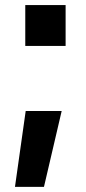

<svg xmlns="http://www.w3.org/2000/svg" viewBox="-20 -564 341 762"><path d="M80.3 -381.7H240.4V-544H80.3ZM224.8 -123.6H82L39.4 177.6H154.5Z"/></svg>

Font: TID UI
Style: Bold
Weight: 700
Designer: The TID Project Authors
Foundry: Bakken & Bæck
Version: Version 1.001;hotconv 1.0.109;makeotfexe 2.5.65596